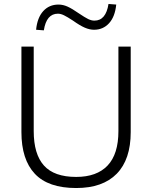

<svg xmlns="http://www.w3.org/2000/svg" viewBox="-20 -940 766 968"><path d="M364 8Q223 8 155.5 -64Q88 -136 88 -274V-705H150V-279Q150 -163 201.5 -105.5Q253 -48 364 -48Q468 -48 522.5 -105.5Q577 -163 577 -279V-705H639V-274Q639 -136 568.5 -64Q498 8 364 8ZM201 -787 162 -790Q168 -851 198 -884Q228 -917 275 -917Q298 -917 321 -906.5Q344 -896 377 -873Q408 -852 424.5 -844Q441 -836 456 -836Q514 -836 527 -920L566 -917Q560 -856 530 -823Q500 -790 454 -790Q432 -790 407.5 -800.5Q383 -811 348 -836Q319 -855 302.5 -863Q286 -871 272 -871Q214 -871 201 -787Z"/></svg>

Font: Mulish Light
Style: Regular
Weight: 300
Designer: Vernon Adams
Foundry: Vernon Adams
Version: Version 3.603; ttfautohint (v1.8.3)